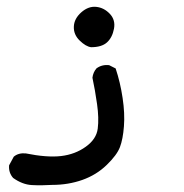

<svg xmlns="http://www.w3.org/2000/svg" viewBox="-20 -216 540 565"><path d="M133.8 328.1Q101.6 330.1 73.7 328.6Q45.9 327.1 18.6 307.6Q4.9 292 6.8 270.5L20.5 245.1Q34.2 233.4 55.7 235.4Q118.2 248 159.7 243.2Q201.2 238.3 232.4 215.8Q263.7 193.4 267.6 162.6Q271.5 131.8 265.6 90.3Q259.8 48.8 252 12.7Q253.9 -2.9 263.7 -14.6Q279.3 -26.4 300.8 -24.4L320.3 -14.6Q334 26.4 340.8 72.3Q347.7 118.2 344.7 155.8Q341.8 193.4 333 216.8Q324.2 240.2 293.9 269.5Q263.7 298.8 222.2 313.5Q180.7 328.1 133.8 328.1ZM248 -77.1Q232.4 -79.1 214.4 -96.7Q196.3 -114.3 197.3 -137.7Q198.2 -161.1 219.2 -179.7Q240.2 -198.2 263.2 -195.8Q286.1 -193.4 303.2 -175.3Q320.3 -157.2 315.4 -131.3Q310.5 -105.5 294.9 -91.3Q279.3 -77.1 248 -77.1Z"/></svg>

Font: JasonHandwriting4
Style: Regular
Weight: 400
Version: Version 1.01.21